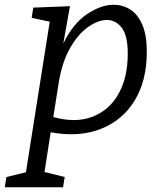

<svg xmlns="http://www.w3.org/2000/svg" viewBox="-73 -557 680 807"><path d="M-53 230 -46 187 36 167 136 -466 60 -482 67 -525 221 -531 193 -374Q233 -457 292 -497Q351 -537 405 -537Q443 -537 474.5 -517Q506 -497 525 -453.5Q544 -410 544 -339Q544 -218 493 -134.5Q442 -51 350.5 -15Q259 21 140 -1L114 166L199 187L192 230ZM173 -204 151 -65Q245 -39 316 -66.5Q387 -94 425.5 -163Q464 -232 464 -332Q464 -407 439 -440Q414 -473 376 -473Q340 -473 298 -444Q256 -415 221.5 -355Q187 -295 173 -204Z"/></svg>

Font: Bitter
Style: Italic
Weight: 400
Italic angle: -9°
Designer: Sol Matas, and Bitter project Authors
Foundry: Sol Matas
Version: Version 2.001